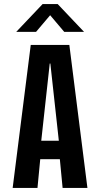

<svg xmlns="http://www.w3.org/2000/svg" viewBox="-20 -920 490 940"><path d="M408 0H286.5L273 -140.5H177L163.5 0H42L130.5 -700H319.5ZM223.5 -609 182 -231H268L226.5 -609ZM59.5 -764 188.5 -900H262.5L391.5 -764H294.5L225.5 -845.5L156.5 -764Z"/></svg>

Font: Trispace Condensed Medium
Style: Regular
Weight: 500
Width: 3
Designer: Tyler Finck
Foundry: Etcetera Type Company
Version: Version 1.210; ttfautohint (v1.8.3)